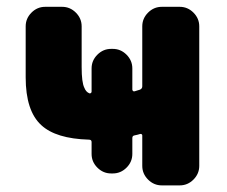

<svg xmlns="http://www.w3.org/2000/svg" viewBox="-20 -567 668 566"><path d="M370.1 -302.7Q370.1 -300.8 372.1 -298.8Q374 -296.9 377 -297.9Q382.8 -299.8 392.6 -302.7Q399.4 -305.7 399.4 -312.5V-489.3Q399.4 -512.7 416.5 -529.8Q433.6 -546.9 457 -546.9H509.8Q533.2 -546.9 550.3 -529.8Q567.4 -512.7 567.4 -489.3V-78.1Q567.4 -54.7 550.3 -37.6Q533.2 -20.5 509.8 -20.5H457Q433.6 -20.5 416.5 -37.6Q399.4 -54.7 399.4 -78.1V-168Q399.4 -169.9 397.5 -171.4Q395.5 -172.9 392.6 -171.9Q386.7 -169.9 377 -168Q370.1 -167 370.1 -160.2V-113.3Q370.1 -89.8 353 -72.8Q335.9 -55.7 312.5 -55.7H307.6Q284.2 -55.7 267.1 -72.8Q250 -89.8 250 -113.3V-148.4Q250 -155.3 242.2 -155.3Q144.5 -158.2 101.6 -198.2Q55.7 -240.2 55.7 -338.9V-489.3Q55.7 -512.7 72.8 -529.8Q89.8 -546.9 113.3 -546.9H163.1Q186.5 -546.9 203.6 -529.8Q220.7 -512.7 220.7 -489.3V-369.1Q220.7 -324.2 228.5 -308.6Q233.4 -295.9 243.2 -292Q245.1 -291 247.6 -292.5Q250 -293.9 250 -296.9V-365.2Q250 -388.7 267.1 -405.8Q284.2 -422.9 307.6 -422.9H312.5Q335.9 -422.9 353 -405.8Q370.1 -388.7 370.1 -365.2Z"/></svg>

Font: Gen Jyuu Gothic Heavy
Style: Bold
Weight: 900
Designer: [Source Han Sans]
Ryoko NISHIZUKA  (kana & ideographs); Paul D. Hunt (Latin, Greek & Cyrillic); Wenlong ZHANG  (bopomofo
Version: Version 1.002.20150607